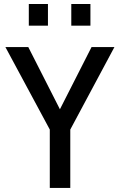

<svg xmlns="http://www.w3.org/2000/svg" viewBox="-20 -917 585 937"><path d="M223 0V-284.7L6.3 -687.4H118L272.4 -383.7L426.8 -687.4H538.5L323 -284.7V0ZM327.9 -791.6V-897.5H421.3V-791.6ZM120.6 -791.6V-897.5H214V-791.6Z"/></svg>

Font: TitilliumWeb ExtraLight
Style: Regular
Weight: 400
Designer: Mohamed Gaber, Accademia di Belle Arti di Urbino and others
Foundry: Kief Type Foundry, Accademia di Belle Arti di Urbino and others
Version: Version 3.000; ttfautohint (v1.8.2)